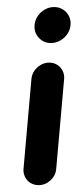

<svg xmlns="http://www.w3.org/2000/svg" viewBox="-20 -539 226 559"><path d="M185.6 -470.7Q185.6 -455.6 177.6 -442.4Q169.6 -429.3 156.3 -421.5Q143 -413.7 128.1 -413.7Q108.1 -413.7 94.3 -427.6Q80.4 -441.5 80.4 -461.1Q80.4 -476.3 88.3 -489.6Q96.3 -503 109.4 -510.7Q122.6 -518.5 137.4 -518.5Q157.8 -518.5 171.7 -504.6Q185.6 -490.7 185.6 -470.7ZM123.3 -356.7Q136.3 -356.7 146.7 -350.2Q157 -343.7 162.4 -332.8Q167.8 -321.9 166.7 -308.9L143.7 -47.8Q142.2 -27.8 127 -13.9Q111.9 0 92.2 0Q79.3 0 68.9 -6.3Q58.5 -12.6 53 -23.7Q47.4 -34.8 48.5 -47.8L71.5 -308.9Q72.6 -321.9 80 -332.8Q87.4 -343.7 98.9 -350.2Q110.4 -356.7 123.3 -356.7Z"/></svg>

Font: 26F Galaxy Sans Extra Bold
Style: Italic
Weight: 800
Italic angle: -5°
Designer: C₂₉H₂₅N₃O₅
Version: Version 1.200